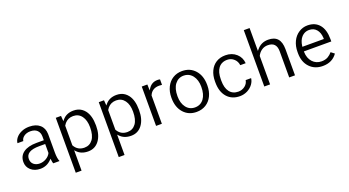

<svg xmlns="http://www.w3.org/2000/svg" viewBox="-61 -1452 4280 2355"><g transform="rotate(-20 2079.5 -274.0)"><path d="M399.4 -7.3Q393.1 -22.9 389.2 -56.6L387.2 -71.8L376.5 -60.5Q315.9 2.4 231.4 2.4Q156.2 2.4 107.9 -40Q60.5 -82 60.5 -146.5Q60.5 -225.1 120.1 -268.6Q181.2 -313 292.5 -313H380.4H387.7V-320.3V-361.8Q387.7 -412.1 357.2 -442.4Q326.7 -472.7 268.6 -472.7Q217.8 -472.7 183.1 -446.8Q167.5 -435.1 158.4 -420.4Q149.4 -405.8 147.9 -389.2H71.8Q74.2 -422.4 97.7 -453.6Q125 -489.3 171.4 -509.8Q194.3 -520.5 220 -525.6Q245.6 -530.8 273.9 -530.8Q362.3 -530.8 412.1 -486.8Q437 -465.3 449.7 -435.3Q462.4 -405.3 463.4 -366.7V-123.5Q463.4 -51.3 481.4 -7.3ZM244.6 -61.5Q289.1 -61.5 328.6 -84.5Q368.7 -107.4 386.7 -144.5L387.7 -146.5V-147.9V-256.3V-263.7H380.4H309.6Q136.2 -263.7 136.2 -159.2Q136.2 -113.3 167 -87.4Q197.8 -61.5 244.6 -61.5Z M1051.3 -258.3Q1051.3 -140.1 997.6 -68.4Q944.3 2.4 854 2.4Q761.2 2.4 708 -56.2L695.3 -70.3V-51.3V195.8H619.6V-521H688L691.9 -469.2L693.4 -450.7L705.1 -465.3Q757.8 -530.8 852.5 -530.8Q883.3 -530.8 909.4 -523.2Q935.5 -515.6 957.5 -500.2Q979.5 -484.9 997.6 -461.9Q1051.3 -392.1 1051.3 -266.6ZM975.6 -268.6Q975.6 -360.4 936 -414.1Q896 -468.8 825.7 -468.8Q808.6 -468.8 793 -465.6Q777.3 -462.4 763.7 -456.3Q750 -450.2 737.8 -440.9Q725.6 -431.6 715.1 -419.4Q704.6 -407.2 696.3 -392.1L695.3 -390.6V-388.7V-136.2V-134.3L696.3 -132.8Q738.8 -56.6 826.7 -56.6Q895.5 -56.6 936 -111.3Q975.6 -164.6 975.6 -268.6Z M1612.3 -258.3Q1612.3 -140.1 1558.6 -68.4Q1505.4 2.4 1415 2.4Q1322.3 2.4 1269 -56.2L1256.3 -70.3V-51.3V195.8H1180.7V-521H1249L1252.9 -469.2L1254.4 -450.7L1266.1 -465.3Q1318.8 -530.8 1413.6 -530.8Q1444.3 -530.8 1470.5 -523.2Q1496.6 -515.6 1518.6 -500.2Q1540.5 -484.9 1558.6 -461.9Q1612.3 -392.1 1612.3 -266.6ZM1536.6 -268.6Q1536.6 -360.4 1497.1 -414.1Q1457 -468.8 1386.7 -468.8Q1369.6 -468.8 1354 -465.6Q1338.4 -462.4 1324.7 -456.3Q1311 -450.2 1298.8 -440.9Q1286.6 -431.6 1276.1 -419.4Q1265.6 -407.2 1257.3 -392.1L1256.3 -390.6V-388.7V-136.2V-134.3L1257.3 -132.8Q1299.8 -56.6 1387.7 -56.6Q1456.5 -56.6 1497.1 -111.3Q1536.6 -164.6 1536.6 -268.6Z M1982.4 -455.6Q1964.8 -458 1945.3 -458Q1851.6 -458 1817.9 -377.9L1817.4 -376.5V-375V-7.3H1741.7V-521H1814.9L1816.4 -467.3L1816.9 -442.9L1830.1 -463.4Q1872.1 -530.8 1949.7 -530.8Q1970.2 -530.8 1982.4 -526.4Z M2036.6 -269Q2036.6 -307.1 2043.9 -341.1Q2051.3 -375 2066.2 -405.3Q2081.1 -435.5 2101.6 -458.7Q2122.1 -481.9 2148.4 -498Q2201.2 -530.8 2269 -530.8Q2321.8 -530.8 2363.8 -512.7Q2405.8 -494.6 2438 -458.5Q2502.9 -385.7 2502.9 -264.6V-258.3Q2502.9 -182.6 2474.1 -123Q2445.3 -63.5 2392.3 -30.5Q2339.4 2.4 2270 2.4Q2166 2.4 2101.6 -69.8Q2036.6 -142.6 2036.6 -262.7ZM2112.8 -258.3Q2112.8 -168 2155.3 -112.8Q2176.3 -85 2205.3 -70.8Q2234.4 -56.6 2270 -56.6Q2342.3 -56.6 2385.3 -113.3Q2427.2 -169.4 2427.2 -269Q2427.2 -291 2424.6 -311.3Q2421.9 -331.5 2416.5 -349.9Q2411.1 -368.2 2403.1 -384.3Q2395 -400.4 2384.3 -414.6Q2370.1 -433.1 2352.3 -445.8Q2334.5 -458.5 2313.7 -464.8Q2293 -471.2 2269 -471.2Q2198.7 -471.2 2155.3 -415Q2112.8 -359.9 2112.8 -258.3Z M2835.4 -56.6Q2848.1 -56.6 2860.1 -58.6Q2872.1 -60.5 2883.1 -64.5Q2894 -68.4 2904.5 -74.2Q2915 -80.1 2924.3 -87.4Q2960 -116.2 2966.3 -159.2H3037.6Q3033.2 -120.1 3008.3 -84.5Q2980 -44.9 2934.1 -21Q2910.6 -9.3 2886 -3.4Q2861.3 2.4 2835.4 2.4Q2731 2.4 2669.4 -66.9Q2607.4 -137.2 2607.4 -259.3V-274.4Q2607.4 -350.1 2635.3 -408.7Q2662.6 -466.8 2713.6 -498.8Q2764.6 -530.8 2835 -530.8Q2878.4 -530.8 2913.8 -517.8Q2949.2 -504.9 2977.5 -479.5Q3031.7 -430.7 3037.6 -354H2966.8Q2960.9 -403.8 2926.3 -436Q2889.2 -471.2 2835 -471.2Q2820.8 -471.2 2807.6 -469Q2794.4 -466.8 2782.5 -462.6Q2770.5 -458.5 2759.8 -452.1Q2749 -445.8 2739.7 -437.5Q2730.5 -429.2 2722.7 -418.9Q2702.6 -392.6 2692.9 -355.7Q2683.1 -318.8 2683.1 -271V-253.9Q2683.1 -160.2 2722.2 -108.9Q2762.2 -56.6 2835.4 -56.6Z M3243.2 -460Q3300.8 -530.8 3393.6 -530.8Q3474.6 -530.8 3514.6 -486.1Q3554.7 -441.4 3555.2 -349.1V-7.3H3479.5V-349.6Q3479 -409.7 3451.2 -439Q3423.3 -468.8 3366.2 -468.8Q3319.8 -468.8 3284.7 -443.8Q3250 -419.4 3231 -379.9L3230 -377.9V-376.5V-7.3H3154.3V-742.7H3230V-464.4V-443.8Z M3917 2.4Q3812.5 2.4 3747.6 -65.9Q3682.1 -134.3 3682.1 -249.5V-266.1Q3682.1 -304.7 3689.5 -338.9Q3696.8 -373 3711.4 -403.3Q3740.7 -463.4 3793 -497.1Q3844.7 -530.8 3905.8 -530.8Q4005.4 -530.8 4060.5 -465.3Q4115.7 -399.9 4115.7 -275.9V-245.6H3765.1H3757.8V-238.3Q3759.8 -157.2 3805.2 -106.9Q3851.1 -56.6 3921.9 -56.6Q3971.7 -56.6 4006.8 -77.1Q4038.1 -95.7 4062 -125L4106.4 -90.8Q4042 2.4 3917 2.4ZM3905.8 -471.2Q3886.7 -471.2 3869.4 -466.6Q3852.1 -461.9 3836.9 -452.4Q3821.8 -442.9 3808.6 -429.2Q3770 -387.7 3760.7 -313.5L3759.8 -305.2H3768.1H4032.7H4040V-312.5V-319.3V-319.8Q4038.1 -355 4028.3 -382.8Q4018.6 -410.6 4001 -430.7Q3965.8 -471.2 3905.8 -471.2Z"/></g></svg>

Font: Vazir Light UI
Style: Light-UI
Weight: 300
Designer: Saber Rastikerdar
Foundry: Saber Rastikerdar
Version: Version 30.0.0